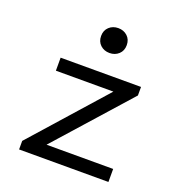

<svg xmlns="http://www.w3.org/2000/svg" viewBox="-130 -823 860 929"><g transform="rotate(20 300.0 -358.0)"><path d="M71 0V-44L404 -419H108V-486H522V-442L188 -67H531V0ZM322 -588Q294 -588 275 -605.5Q256 -623 256 -652Q256 -681 275 -698.5Q294 -716 322 -716Q350 -716 369 -698.5Q388 -681 388 -652Q388 -623 369 -605.5Q350 -588 322 -588Z"/></g></svg>

Font: SauceCodePro NFM
Style: Regular
Weight: 400
Monospace: yes
Designer: Paul D. Hunt, Teo Tuominen
Foundry: Adobe
Version: Version 2.042;hotconv 1.1.0;makeotfexe 2.6.0;Nerd Fonts 3.3.